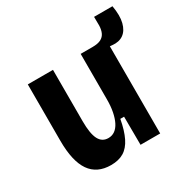

<svg xmlns="http://www.w3.org/2000/svg" viewBox="-153 -784 909 931"><g transform="rotate(-30 301.5 -318.0)"><path d="M208 14Q130 14 91.5 -41.5Q53 -97 53 -212V-527H194V-239Q194 -170 210.5 -138Q227 -106 262 -106Q283 -106 299 -117.5Q315 -129 326 -151Q337 -173 343 -203.5Q349 -234 349 -272V-527H490V-216V0H380L379 -158H358Q347 -98 328 -59.5Q309 -21 280 -3.5Q251 14 208 14ZM503 -487 413 -495 415 -527Q446 -527 463 -536Q480 -545 487.5 -562Q495 -579 495.5 -601.5Q496 -624 495 -650H598Q608 -593 598.5 -555.5Q589 -518 564.5 -500.5Q540 -483 503 -487Z"/></g></svg>

Font: Bricolage Grotesque SemiCondensed
Style: Bold
Weight: 700
Width: 4
Designer: Mathieu Triay
Foundry: Atelier Triay
Version: Version 1.001;gftools[0.9.33.dev8+g029e19f]